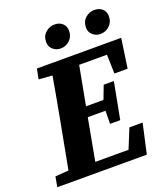

<svg xmlns="http://www.w3.org/2000/svg" viewBox="-165 -958 922 1064"><g transform="rotate(-20 296.0 -426.5)"><path d="M95 -597 107 -657H604L579 -484H501L498 -596H334L291 -367H394L424 -446H484L443 -230H383L384 -307H280L279 -304Q268 -243 256.5 -182Q245 -121 234 -60H430L477 -175H555L516 0H-12L-1 -60L78 -66L132 -353Q143 -413 154 -472.5Q165 -532 175 -591ZM269 -716Q244 -716 224.5 -732.5Q205 -749 205 -777Q205 -812 228.5 -832.5Q252 -853 281 -853Q310 -853 328 -836.5Q346 -820 346 -793Q346 -759 323.5 -737.5Q301 -716 269 -716ZM504 -716Q479 -716 459.5 -732.5Q440 -749 440 -777Q440 -812 463 -832.5Q486 -853 516 -853Q545 -853 563 -836.5Q581 -820 581 -793Q581 -759 558 -737.5Q535 -716 504 -716Z"/></g></svg>

Font: Source Serif 4 SmText
Style: Bold Italic
Weight: 700
Italic angle: -12°
Designer: Frank Grießhammer
Foundry: Adobe
Version: Version 4.005;hotconv 1.1.0;makeotfexe 2.6.0